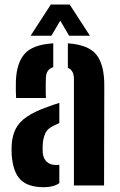

<svg xmlns="http://www.w3.org/2000/svg" viewBox="-20 -794 514 822"><path d="M30 -130.5Q29.5 -140 29.5 -153.2Q29.5 -166.5 30 -175.5Q33 -215 48 -243.8Q63 -272.5 95.5 -294.5Q128 -316.5 182.5 -336Q195.5 -341 208.2 -345.2Q221 -349.5 234 -353.5V-267.5Q229.5 -265.5 224.8 -263Q220 -260.5 214.5 -258Q183 -244.5 173.5 -222.2Q164 -200 163 -175Q162.5 -162.5 162.5 -156.5Q162.5 -150.5 163 -140Q165.5 -115 180.2 -101.2Q195 -87.5 221.5 -87.5Q229 -87.5 234 -89V-10Q209.5 7.5 168 7.5Q101 7.5 68.5 -24Q36 -55.5 30 -130.5ZM49 -374.5Q48 -384.5 47.8 -405.5Q47.5 -426.5 48 -446.5Q51 -525 85.8 -564Q120.5 -603 208 -608.5V-506.5Q193.5 -502 185.5 -491.2Q177.5 -480.5 176.5 -462Q176 -454.5 175.8 -435.2Q175.5 -416 175.8 -397.8Q176 -379.5 176.5 -374.5ZM296.5 0V-455.5Q296.5 -474 290.2 -486Q284 -498 270.5 -503.5V-608.5Q359.5 -602.5 393.2 -559.2Q427 -516 426.5 -426L425.5 0ZM111 -641 197.5 -774.5H278.5L365 -641H276L238 -705.5L200 -641Z"/></svg>

Font: Big Shoulders Stencil Text Thin ExtraBold
Style: Regular
Weight: 800
Version: Version 2.001